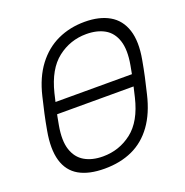

<svg xmlns="http://www.w3.org/2000/svg" viewBox="-129 -827 920 954"><g transform="rotate(-20 331.0 -350.0)"><path d="M113 -325 125 -385H591L579 -325ZM265 10Q182 10 130.5 -19.5Q79 -49 61 -110.5Q43 -172 60 -266Q68 -311 76.5 -350Q85 -389 96 -434Q118 -527 164.5 -588.5Q211 -650 276 -680Q341 -710 419 -710Q497 -710 549 -680Q601 -650 621 -588.5Q641 -527 624 -434Q616 -389 607.5 -350Q599 -311 588 -266Q566 -172 521.5 -110.5Q477 -49 412.5 -19.5Q348 10 265 10ZM278 -50Q364 -50 431 -102Q498 -154 526 -271Q537 -316 544.5 -350Q552 -384 560 -429Q574 -507 558 -556Q542 -605 502.5 -627.5Q463 -650 406 -650Q321 -650 254 -598Q187 -546 158 -429Q147 -384 139.5 -350Q132 -316 124 -271Q110 -193 126 -144.5Q142 -96 181.5 -73Q221 -50 278 -50Z"/></g></svg>

Font: Rubik Light Light
Style: Italic
Weight: 300
Italic angle: -12°
Version: Version 2.104